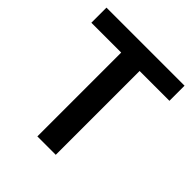

<svg xmlns="http://www.w3.org/2000/svg" viewBox="-196 -858 992 992"><g transform="rotate(45 300.0 -361.5)"><path d="M585.5 -612.5H367.5V0H233V-612.5H15V-723H585.5Z"/></g></svg>

Font: Lato 2
Style: Bold
Weight: 700
Designer: Lukasz Dziedzic with Adam Twardoch and Botio Nikoltchev
Foundry: tyPoland Lukasz Dziedzic
Version: Version 2.015; 2015-08-06; http://www.latofonts.com/